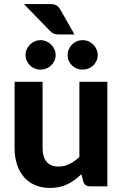

<svg xmlns="http://www.w3.org/2000/svg" viewBox="-20 -919 606 947"><path d="M52 0ZM190 -515.5V-188Q190 -145 209.8 -121.2Q229.5 -97.5 268.5 -97.5Q297.5 -97.5 323 -110.2Q348.5 -123 371.5 -145V-515.5H509.5V0H424.5Q398 0 390.5 -24L381.5 -60Q350.5 -29.5 313.8 -10.8Q277 8 226.5 8Q184.5 8 151.8 -6.5Q119 -21 97 -47Q75 -73 63.5 -109Q52 -145 52 -188V-515.5ZM254.5 -647Q254.5 -632 248.5 -619Q242.5 -606 232.2 -596.2Q222 -586.5 208.2 -581Q194.5 -575.5 179 -575.5Q164.5 -575.5 151.2 -581Q138 -586.5 128 -596.2Q118 -606 112 -619Q106 -632 106 -647Q106 -662 112 -675.5Q118 -689 128 -699.2Q138 -709.5 151.2 -715.2Q164.5 -721 179 -721Q194.5 -721 208.2 -715.2Q222 -709.5 232.2 -699.2Q242.5 -689 248.5 -675.5Q254.5 -662 254.5 -647ZM462 -647Q462 -632 456 -619Q450 -606 440 -596.2Q430 -586.5 416.2 -581Q402.5 -575.5 387 -575.5Q372 -575.5 358.5 -581Q345 -586.5 335 -596.2Q325 -606 319.2 -619Q313.5 -632 313.5 -647Q313.5 -662 319.2 -675.5Q325 -689 335 -699.2Q345 -709.5 358.5 -715.2Q372 -721 387 -721Q402.5 -721 416.2 -715.2Q430 -709.5 440 -699.2Q450 -689 456 -675.5Q462 -662 462 -647ZM227 -899Q248.5 -899 259.2 -892Q270 -885 278 -871L347.5 -749H269.5Q254 -749 244.2 -753.2Q234.5 -757.5 224.5 -768.5L98 -899Z"/></svg>

Font: Lato Heavy
Style: Regular
Weight: 800
Designer: Lukasz Dziedzic
Foundry: tyPoland Lukasz Dziedzic
Version: Version 2.007; 2014-02-27